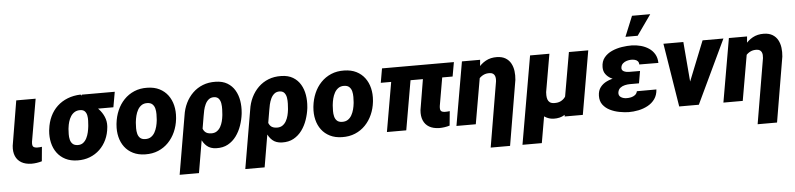

<svg xmlns="http://www.w3.org/2000/svg" viewBox="-52 -1084 6579 1589"><g transform="rotate(-5 3237.0 -289.5)"><path d="M91.3 -528.3H252.4L191.4 -175.8Q189.5 -158.7 191.4 -147.7Q193.4 -136.7 201.9 -131.1Q210.4 -125.5 228 -124.5Q238.8 -124 249 -125Q259.3 -126 269.5 -127L258.3 -7.8Q237.3 -1.5 215.3 1.7Q193.4 4.9 171.4 4.9Q121.6 3.9 88.1 -15.6Q54.7 -35.2 39.6 -70.8Q24.4 -106.4 29.3 -156.2Z M340.8 -255.4 342.3 -265.6Q349.1 -324.7 371.8 -372.6Q394.5 -420.4 431.4 -454.8Q468.3 -489.3 517.3 -508.5Q566.4 -527.8 626 -529.8Q640.6 -513.2 649.2 -496.8Q657.7 -480.5 668.7 -466.1Q679.7 -451.7 701.2 -441.9Q737.3 -425.3 765.6 -395.5Q793.9 -365.7 809.8 -328.4Q825.7 -291 823.2 -250.5L822.3 -239.7Q817.4 -185.1 795.9 -138.9Q774.4 -92.8 739 -58.8Q703.6 -24.9 656.7 -6.6Q609.9 11.7 553.7 10.7Q496.1 9.8 453.9 -11.7Q411.6 -33.2 384.8 -69.8Q357.9 -106.4 346.9 -154.1Q335.9 -201.7 340.8 -255.4ZM502.9 -265.6 501.5 -255.4Q500 -235.4 499.5 -211.7Q499 -188 504.2 -166.5Q509.3 -145 523.7 -130.9Q538.1 -116.7 565.4 -115.7Q593.3 -114.7 611.6 -128.9Q629.9 -143.1 641.1 -165.5Q652.3 -188 658 -213.1Q663.6 -238.3 666 -259.8L667 -270Q668.5 -287.1 669.4 -309.3Q670.4 -331.5 666.5 -352.3Q662.6 -373 650.1 -387Q637.7 -400.9 613.3 -401.9Q585.4 -402.8 565.4 -390.9Q545.4 -378.9 532.5 -358.4Q519.5 -337.9 512.5 -313.5Q505.4 -289.1 502.9 -265.6ZM909.7 -528.3 887.2 -401.4H612.8L635.3 -528.3Z M900.4 -255.9 901.4 -266.1Q907.7 -323.2 929.2 -373Q950.7 -422.9 986.6 -460.4Q1022.5 -498 1071.3 -518.8Q1120.1 -539.6 1180.7 -538.1Q1238.8 -537.1 1281.2 -515.6Q1323.7 -494.1 1351.1 -457.3Q1378.4 -420.4 1389.9 -372.3Q1401.4 -324.2 1396.5 -270L1395.5 -259.3Q1389.2 -202.6 1367.2 -153.3Q1345.2 -104 1309.3 -66.9Q1273.4 -29.8 1224.6 -9.3Q1175.8 11.2 1115.7 9.8Q1058.6 8.8 1015.9 -12.5Q973.1 -33.7 945.8 -70.1Q918.5 -106.4 907 -154.1Q895.5 -201.7 900.4 -255.9ZM1062 -266.1 1061 -255.9Q1059.6 -235.8 1059.3 -212.2Q1059.1 -188.5 1064.5 -166.7Q1069.8 -145 1084.2 -131.1Q1098.6 -117.2 1126 -116.2Q1155.3 -115.2 1175 -128.4Q1194.8 -141.6 1207 -163.6Q1219.2 -185.5 1225.8 -210.9Q1232.4 -236.3 1234.9 -259.8L1235.8 -270Q1237.3 -289.6 1237.5 -313.7Q1237.8 -337.9 1232.4 -359.9Q1227.1 -381.8 1212.4 -396.2Q1197.8 -410.6 1170.4 -411.6Q1141.1 -412.6 1121.3 -398.9Q1101.6 -385.3 1089.4 -363Q1077.1 -340.8 1070.8 -315.2Q1064.5 -289.6 1062 -266.1Z M1384.8 203.1 1467.8 -282.2Q1475.6 -337.4 1498.5 -384.5Q1521.5 -431.6 1557.6 -466.8Q1593.8 -502 1641.6 -520.8Q1689.5 -539.6 1748 -538.1Q1805.7 -537.1 1845 -513.4Q1884.3 -489.7 1907.2 -450.7Q1930.2 -411.6 1938 -363.3Q1945.8 -314.9 1940.9 -264.2L1939.9 -253.9Q1934.1 -206.1 1917.7 -158.4Q1901.4 -110.8 1873 -72Q1844.7 -33.2 1803.5 -10.5Q1762.2 12.2 1706.5 10.3Q1657.7 8.8 1628.2 -17.1Q1598.6 -43 1583.7 -83Q1568.8 -123 1563 -167.2Q1557.1 -211.4 1555.2 -249Q1563 -246.1 1570.8 -243.4Q1578.6 -240.7 1586.7 -238.5Q1594.7 -236.3 1603 -234.4Q1599.1 -204.6 1603 -178Q1606.9 -151.4 1623.8 -134Q1640.6 -116.7 1675.8 -115.7Q1703.6 -115.2 1722.4 -128.2Q1741.2 -141.1 1752.9 -162.1Q1764.6 -183.1 1770.8 -207.3Q1776.9 -231.4 1779.3 -253.9L1780.3 -264.2Q1781.7 -281.2 1782.7 -305.9Q1783.7 -330.6 1780 -354.2Q1776.4 -377.9 1763.7 -394.3Q1751 -410.6 1725.1 -412.1Q1697.8 -413.1 1679.7 -398.4Q1661.6 -383.8 1650.6 -360.4Q1639.6 -336.9 1633.8 -311.3Q1627.9 -285.6 1625 -265.1L1545.4 203.1Z M1930.2 203.1 2013.2 -282.2Q2021 -337.4 2043.9 -384.5Q2066.9 -431.6 2103 -466.8Q2139.2 -502 2187 -520.8Q2234.9 -539.6 2293.5 -538.1Q2351.1 -537.1 2390.4 -513.4Q2429.7 -489.7 2452.6 -450.7Q2475.6 -411.6 2483.4 -363.3Q2491.2 -314.9 2486.3 -264.2L2485.4 -253.9Q2479.5 -206.1 2463.1 -158.4Q2446.8 -110.8 2418.5 -72Q2390.1 -33.2 2348.9 -10.5Q2307.6 12.2 2252 10.3Q2203.1 8.8 2173.6 -17.1Q2144 -43 2129.2 -83Q2114.3 -123 2108.4 -167.2Q2102.5 -211.4 2100.6 -249Q2108.4 -246.1 2116.2 -243.4Q2124 -240.7 2132.1 -238.5Q2140.1 -236.3 2148.4 -234.4Q2144.5 -204.6 2148.4 -178Q2152.3 -151.4 2169.2 -134Q2186 -116.7 2221.2 -115.7Q2249 -115.2 2267.8 -128.2Q2286.6 -141.1 2298.3 -162.1Q2310.1 -183.1 2316.2 -207.3Q2322.3 -231.4 2324.7 -253.9L2325.7 -264.2Q2327.1 -281.2 2328.1 -305.9Q2329.1 -330.6 2325.4 -354.2Q2321.8 -377.9 2309.1 -394.3Q2296.4 -410.6 2270.5 -412.1Q2243.2 -413.1 2225.1 -398.4Q2207 -383.8 2196 -360.4Q2185.1 -336.9 2179.2 -311.3Q2173.3 -285.6 2170.4 -265.1L2090.8 203.1Z M2536.1 -255.9 2537.1 -266.1Q2543.5 -323.2 2564.9 -373Q2586.4 -422.9 2622.3 -460.4Q2658.2 -498 2707 -518.8Q2755.9 -539.6 2816.4 -538.1Q2874.5 -537.1 2917 -515.6Q2959.5 -494.1 2986.8 -457.3Q3014.2 -420.4 3025.6 -372.3Q3037.1 -324.2 3032.2 -270L3031.2 -259.3Q3024.9 -202.6 3002.9 -153.3Q2981 -104 2945.1 -66.9Q2909.2 -29.8 2860.4 -9.3Q2811.5 11.2 2751.5 9.8Q2694.3 8.8 2651.6 -12.5Q2608.9 -33.7 2581.5 -70.1Q2554.2 -106.4 2542.7 -154.1Q2531.2 -201.7 2536.1 -255.9ZM2697.8 -266.1 2696.8 -255.9Q2695.3 -235.8 2695.1 -212.2Q2694.8 -188.5 2700.2 -166.7Q2705.6 -145 2720 -131.1Q2734.4 -117.2 2761.7 -116.2Q2791 -115.2 2810.8 -128.4Q2830.6 -141.6 2842.8 -163.6Q2855 -185.5 2861.6 -210.9Q2868.2 -236.3 2870.6 -259.8L2871.6 -270Q2873 -289.6 2873.3 -313.7Q2873.5 -337.9 2868.2 -359.9Q2862.8 -381.8 2848.1 -396.2Q2833.5 -410.6 2806.2 -411.6Q2776.9 -412.6 2757.1 -398.9Q2737.3 -385.3 2725.1 -363Q2712.9 -340.8 2706.5 -315.2Q2700.2 -289.6 2697.8 -266.1Z M3727.1 -528.3 3706.1 -410.2H3109.4L3129.9 -528.3ZM3377 -528.3 3285.2 0H3124.5L3216.3 -528.3ZM3479 -528.3H3640.1L3579.1 -175.8Q3577.1 -158.7 3579.1 -147.7Q3581.1 -136.7 3589.6 -131.1Q3598.1 -125.5 3615.7 -124.5Q3626.5 -124 3636.7 -125Q3647 -126 3657.7 -127L3646 -7.8Q3625 -1.5 3603.3 1.7Q3581.5 4.9 3559.6 4.9Q3509.3 3.9 3476.1 -15.4Q3442.9 -34.7 3427.7 -70.6Q3412.6 -106.4 3417 -156.2Z M3933.6 -406.7 3862.8 0H3702.1L3793.9 -528.3H3944.8ZM3882.8 -282.2 3857.9 -280.8Q3862.8 -327.1 3879.2 -373.3Q3895.5 -419.4 3923.6 -457.3Q3951.7 -495.1 3991.9 -517.3Q4032.2 -539.6 4085.4 -538.6Q4128.4 -537.6 4156.7 -520.3Q4185.1 -502.9 4200.4 -474.6Q4215.8 -446.3 4220.5 -410.9Q4225.1 -375.5 4221.2 -337.4L4129.9 203.1H3968.8L4060.5 -338.9Q4062 -352.5 4061 -365Q4060.1 -377.4 4055.2 -387.7Q4050.3 -397.9 4040.8 -404.3Q4031.2 -410.6 4015.1 -411.6Q3986.3 -413.1 3963.9 -402.6Q3941.4 -392.1 3925 -373.5Q3908.7 -355 3898.2 -331.1Q3887.7 -307.1 3882.8 -282.2Z M4682.6 -528.3H4843.3L4752 0H4601.1L4613.3 -130.9ZM4648.9 -245.6 4710.9 -247.6Q4707.5 -204.1 4695.3 -158.4Q4683.1 -112.8 4659.7 -74Q4636.2 -35.2 4599.4 -11.7Q4562.5 11.7 4509.8 10.3Q4477.1 9.3 4448.5 -5.6Q4419.9 -20.5 4400.6 -46.4Q4381.3 -72.3 4377.4 -106L4386.7 -225.6H4466.3Q4464.8 -206.5 4465.3 -187.7Q4465.8 -168.9 4470.9 -153.3Q4476.1 -137.7 4489 -128.2Q4502 -118.7 4525.4 -118.2Q4555.2 -117.2 4576.7 -127.2Q4598.1 -137.2 4612.8 -155Q4627.4 -172.9 4636.2 -196.3Q4645 -219.7 4648.9 -245.6ZM4359.9 -528.3H4520.5L4393.6 203.1H4232.9Z M5117.7 -287.6 5249.5 -287.1 5237.8 -219.7H5162.6Q5142.1 -219.7 5120.4 -214.8Q5098.6 -210 5082.3 -197.3Q5065.9 -184.6 5061.5 -160.6Q5059.1 -146 5064 -135.7Q5068.8 -125.5 5078.9 -119.1Q5088.9 -112.8 5101.1 -109.6Q5113.3 -106.4 5125.5 -106.4Q5143.6 -106 5162.4 -110.1Q5181.2 -114.3 5195.6 -125.2Q5210 -136.2 5214.8 -156.2L5377 -156.7Q5374 -109.9 5351.1 -77.6Q5328.1 -45.4 5292 -25.9Q5255.9 -6.3 5213.9 2.2Q5171.9 10.7 5131.3 10.3Q5096.2 9.3 5055.4 1.7Q5014.6 -5.9 4978.5 -23.7Q4942.4 -41.5 4919.9 -71.3Q4897.5 -101.1 4898.4 -146Q4899.4 -188.5 4920.4 -216.1Q4941.4 -243.7 4974.4 -259.3Q5007.3 -274.9 5045.2 -281.2Q5083 -287.6 5117.7 -287.6ZM5243.2 -252 5129.9 -252.4Q5102.1 -253.4 5070.6 -260.5Q5039.1 -267.6 5011.2 -282.5Q4983.4 -297.4 4966.1 -321.3Q4948.7 -345.2 4949.2 -379.9Q4949.7 -427.7 4975.1 -458.7Q5000.5 -489.7 5040 -507.3Q5079.6 -524.9 5123.8 -531.5Q5168 -538.1 5205.6 -537.6Q5243.7 -536.6 5280 -526.9Q5316.4 -517.1 5346.2 -497.3Q5376 -477.5 5393.8 -447Q5411.6 -416.5 5412.6 -374L5253.9 -375Q5253.4 -393.1 5244.1 -402.8Q5234.9 -412.6 5220.2 -416.3Q5205.6 -419.9 5189 -419.9Q5171.9 -419.4 5153.6 -414.1Q5135.3 -408.7 5121.6 -396.7Q5107.9 -384.8 5104.5 -365.2Q5102.1 -352.1 5106.9 -343.5Q5111.8 -335 5121.3 -330.3Q5130.9 -325.7 5142.1 -323.5Q5153.3 -321.3 5163.1 -321.3L5255.4 -320.8ZM5159.7 -612.8 5229 -781.7H5380.4L5261.2 -612.8Z M5629.4 -119.1 5793 -528.3H5966.3L5715.8 0H5613.8ZM5633.3 -528.3 5668.5 -105 5650.9 0H5552.7L5467.8 -528.3Z M6151.4 -406.7 6080.6 0H5919.9L6011.7 -528.3H6162.6ZM6100.6 -282.2 6075.7 -280.8Q6080.6 -327.1 6096.9 -373.3Q6113.3 -419.4 6141.4 -457.3Q6169.4 -495.1 6209.7 -517.3Q6250 -539.6 6303.2 -538.6Q6346.2 -537.6 6374.5 -520.3Q6402.8 -502.9 6418.2 -474.6Q6433.6 -446.3 6438.2 -410.9Q6442.9 -375.5 6439 -337.4L6347.7 203.1H6186.5L6278.3 -338.9Q6279.8 -352.5 6278.8 -365Q6277.8 -377.4 6272.9 -387.7Q6268.1 -397.9 6258.5 -404.3Q6249 -410.6 6232.9 -411.6Q6204.1 -413.1 6181.6 -402.6Q6159.2 -392.1 6142.8 -373.5Q6126.5 -355 6116 -331.1Q6105.5 -307.1 6100.6 -282.2Z"/></g></svg>

Font: Roboto Black
Style: Italic
Weight: 900
Italic angle: -12°
Designer: Christian Robertson
Foundry: Google
Version: Version 3.0; 2020